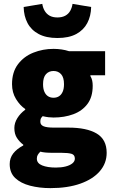

<svg xmlns="http://www.w3.org/2000/svg" viewBox="-20 -764 586 990"><path d="M240 206Q183 206 135 193.5Q87 181 58.5 154Q30 127 30 82Q30 51 48 27.5Q66 4 100 -14V-18Q81 -32 67.5 -52.5Q54 -73 54 -104Q54 -130 69.5 -155Q85 -180 110 -198V-202Q83 -220 62.5 -253.5Q42 -287 42 -330Q42 -392 72.5 -432.5Q103 -473 152 -492.5Q201 -512 256 -512Q277 -512 297.5 -509Q318 -506 336 -500H522V-376H446V-372Q453 -360 455.5 -348Q458 -336 458 -322Q458 -264 431 -228Q404 -192 358 -175Q312 -158 256 -158Q244 -158 230.5 -159.5Q217 -161 200 -165Q193 -158 190.5 -152.5Q188 -147 188 -136Q188 -120 204.5 -113Q221 -106 258 -106H333Q427 -106 478.5 -75.5Q530 -45 530 24Q530 78 494.5 119Q459 160 394 183Q329 206 240 206ZM256 -260Q272 -260 284 -267.5Q296 -275 303 -290.5Q310 -306 310 -330Q310 -365 295 -381.5Q280 -398 256 -398Q232 -398 217 -381.5Q202 -365 202 -330Q202 -306 209 -290.5Q216 -275 228 -267.5Q240 -260 256 -260ZM268 100Q296 100 318 94.5Q340 89 353 78.5Q366 68 366 54Q366 34 348.5 29Q331 24 299 24H260Q230 24 214.5 22.5Q199 21 188 18Q179 27 174.5 35Q170 43 170 54Q170 78 197.5 89Q225 100 268 100ZM276 -568Q218 -568 179.5 -588.5Q141 -609 122 -645Q103 -681 102 -728L198 -744Q201 -724 210.5 -708Q220 -692 236 -683Q252 -674 276 -674Q300 -674 316.5 -683Q333 -692 342 -708Q351 -724 354 -744L450 -728Q449 -681 430 -645Q411 -609 373 -588.5Q335 -568 276 -568Z"/></svg>

Font: Source Sans 3 ExtraLight Black
Style: Regular
Weight: 900
Version: Version 3.052;hotconv 1.1.0;makeotfexe 2.6.0